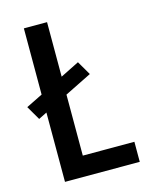

<svg xmlns="http://www.w3.org/2000/svg" viewBox="-111 -812 722 888"><g transform="rotate(-15 250.0 -367.5)"><path d="M89 0V-332L49 -312L10 -379L89 -418V-735H200V-474L290 -519L329 -452L200 -388V-96H447V0Z"/></g></svg>

Font: Iosevka Fixed
Style: Bold
Weight: 700
Monospace: yes
Designer: Belleve Invis
Foundry: Belleve Invis
Version: Version 32.3.0